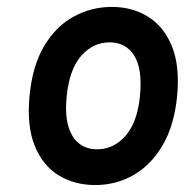

<svg xmlns="http://www.w3.org/2000/svg" viewBox="-20 -519 549 553"><path d="M254.3 14Q194.2 14 148.3 -14.4Q102.5 -42.8 79.7 -99.8Q57 -156.8 65 -242Q73.2 -329 106.9 -386Q140.7 -443 191.8 -471Q242.9 -499.1 302 -499.1Q361.2 -499.1 406.6 -470.8Q452.1 -442.5 475.2 -385.6Q498.4 -328.7 490.1 -242Q481.7 -156.6 447.9 -99.7Q414.2 -42.8 363.8 -14.4Q313.5 14 254.3 14ZM259.8 -89Q307.3 -89 341.4 -127.7Q375.5 -166.3 383.1 -242Q390.7 -319.3 367 -358.1Q343.3 -397 295.8 -397Q248.1 -397 214 -358.3Q179.9 -319.6 172.1 -242Q167 -191.9 176.2 -157.7Q185.5 -123.5 207 -106.3Q228.5 -89 259.8 -89Z"/></svg>

Font: Karla
Style: Italic
Weight: 400
Italic angle: -8°
Designer: Jonathan Pinhorn
Version: Version 2.004;gftools[0.9.33]